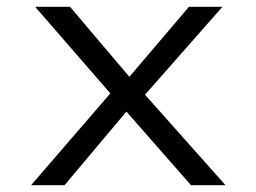

<svg xmlns="http://www.w3.org/2000/svg" viewBox="-20 -542 750 562"><path d="M539 0 331 -237 320 -249 83 -522H185L380 -292L390 -281L640 0ZM71 0 311 -278 359 -226 169 0ZM395 -254 350 -307 533 -522H631Z"/></svg>

Font: Lexend Exa Light
Style: Regular
Weight: 300
Designer: Bonnie Shaver-Troup, Thomas Jockin
Foundry: Lexend
Version: Version 1.007